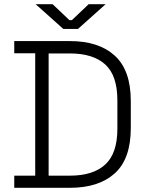

<svg xmlns="http://www.w3.org/2000/svg" viewBox="-20 -896 702 916"><path d="M48 0V-58H148V-642H48V-700H314Q451 -700 527.5 -630.5Q604 -561 604 -414V-285Q604 -138 527.5 -69Q451 0 314 0ZM212 -58H314Q424 -58 482 -111Q540 -164 540 -282V-417Q540 -536 482 -588.5Q424 -641 314 -641H212ZM282 -758 150 -876H231L311 -800H323L403 -876H484L352 -758Z"/></svg>

Font: Space Grotesk Light Light
Style: Regular
Weight: 300
Version: Version 2.000